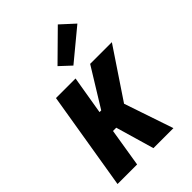

<svg xmlns="http://www.w3.org/2000/svg" viewBox="-228 -865 957 957"><g transform="rotate(-45 250.0 -386.5)"><path d="M16 0 102 -520H240L206 -317H218L343 -520H496L322 -260L410 0H269L210 -203H187L154 0ZM278 -573 220 -627 368 -773 440 -707Z"/></g></svg>

Font: Iosevka Curly Heavy
Style: Italic
Weight: 900
Italic angle: -9°
Monospace: yes
Designer: Belleve Invis
Foundry: Belleve Invis
Version: Version 22.1.2; ttfautohint (v1.8.4)